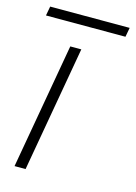

<svg xmlns="http://www.w3.org/2000/svg" viewBox="-109 -699 535 756"><g transform="rotate(15 158.5 -321.5)"><path d="M27 0 117 -512H162L72 0ZM-7 -605 0 -643H324L317 -605Z"/></g></svg>

Font: DM Sans 12pt ExtraLight
Style: Italic
Weight: 250
Italic angle: -10°
Version: Version 4.004;gftools[0.9.30]